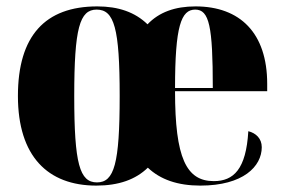

<svg xmlns="http://www.w3.org/2000/svg" viewBox="-20 -570 887 600"><path d="M281 10C351 10 404 -9 442 -46C481 -9 535 10 606 10C740 10 798 -50 798 -110C798 -137 780 -154 756 -160C749 -41 710 -4 648 -4C562 -4 527 -77 527 -285H815V-308C815 -467 730 -550 591 -550C527 -550 477 -532 441 -494C402 -532 350 -550 284 -550C121 -550 36 -458 36 -270C36 -82 129 10 281 10ZM283 0C229 0 212 -58 212 -270C212 -482 229 -540 282 -540C337 -540 354 -482 354 -270C354 -58 337 0 283 0ZM645 -295H527C527 -488 546 -540 590 -540C634 -540 645 -488 645 -295Z"/></svg>

Font: Noto Serif Display Condensed Black
Style: Regular
Weight: 900
Width: 3
Designer: Monotype Design Team
Foundry: Monotype Imaging Inc.
Version: Version 2.009